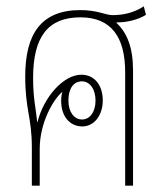

<svg xmlns="http://www.w3.org/2000/svg" viewBox="-20 -589 524 609"><path d="M81 0H106V-117C106 -200 149 -274 178 -298C175 -289 174 -278 174 -269C174 -218 203 -188 241 -188C280 -188 306 -225 306 -270C306 -321 278 -352 238 -352C180 -352 118 -279 99 -202H98C94 -245 85 -275 85 -342C85 -472 132 -534 235 -534C334 -534 377 -470 377 -360V0H402V-365C402 -439 383 -485 349 -517L350 -518H353C384 -518 419 -527 443 -542L436 -569C403 -547 367 -541 337 -541C315 -541 289 -557 235 -557C111 -557 60 -482 60 -347C60 -239 81 -218 81 -121ZM240 -210C215 -210 197 -234 197 -270C197 -309 214 -331 240 -331C265 -331 283 -306 283 -270C283 -235 266 -210 240 -210Z"/></svg>

Font: Noto Sans Thai Looped Condensed Thin
Style: Regular
Weight: 100
Width: 3
Designer: Sasikarn Vongin, Ben Mitchell
Foundry: The Fontpad Ltd
Version: Version 1.001